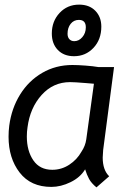

<svg xmlns="http://www.w3.org/2000/svg" viewBox="-20 -798 595 830"><path d="M17 -207Q17 -231 20 -255Q30 -330 67 -389.5Q104 -449 162.5 -483Q221 -517 293 -517Q316 -517 349.5 -514.5Q383 -512 406 -508H473L426 -150Q424 -126 424 -117Q424 -63 452 -36L397 12Q375 -6 365 -24.5Q355 -43 348 -66Q327 -31 285 -10.5Q243 10 202 10Q113 10 65 -52Q17 -114 17 -207ZM332 -142Q349 -167 353 -196L386 -436L350 -439Q302 -443 283 -443Q210 -443 160 -387.5Q110 -332 99 -248Q96 -229 96 -208Q96 -146 124 -105Q152 -64 206 -64Q246 -64 279.5 -86Q313 -108 332 -142ZM204 -653Q204 -706 237.5 -742Q271 -778 322 -778Q366 -778 392 -751.5Q418 -725 418 -683Q418 -627 384 -591Q350 -555 300 -555Q256 -555 230 -582Q204 -609 204 -653ZM351 -680Q351 -712 321 -712Q299 -712 285.5 -695Q272 -678 272 -652Q272 -637 280 -628.5Q288 -620 301 -620Q321 -620 336 -637.5Q351 -655 351 -680Z"/></svg>

Font: Bellota Text
Style: Bold Italic
Weight: 700
Italic angle: -7.5°
Designer: Kemie Guaida
Foundry: Kemie Guaida
Version: Version 4.001